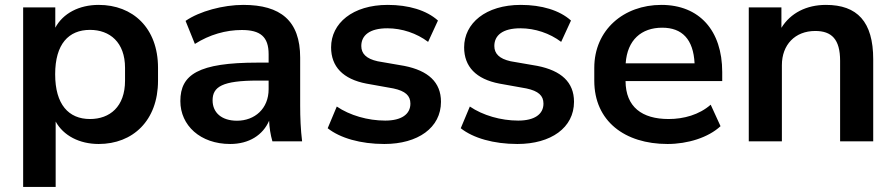

<svg xmlns="http://www.w3.org/2000/svg" viewBox="-20 -569 3604 773"><path d="M204.1 183.6V-79.6C235.4 -22.9 299.8 10.7 377.4 10.7C514.2 10.7 616.2 -83 616.2 -244.1V-295.9C616.2 -457 514.2 -549.3 377.4 -549.3C298.8 -549.3 233.9 -515.6 202.6 -457.5V-539.1H73.2V183.6ZM342.3 -89.8C256.3 -89.8 202.1 -148.4 202.1 -270C202.1 -391.6 256.3 -448.7 342.3 -448.7C421.9 -448.7 483.4 -398.9 483.4 -295.9V-244.1C483.4 -139.2 421.9 -89.8 342.3 -89.8Z M906.7 10.7C982.9 10.7 1038.6 -25.4 1063.5 -83C1064.5 -55.7 1068.8 -27.3 1076.7 0H1196.3C1190.4 -47.9 1188.5 -96.2 1188.5 -143.6V-336.9C1188.5 -485.8 1109.4 -549.3 959.5 -549.3C878.9 -549.3 783.2 -523.9 727.1 -484.9L764.6 -392.1C823.7 -429.7 889.2 -448.2 953.6 -448.2C1027.8 -448.2 1061.5 -421.4 1061.5 -350.6V-316.9H1017.1C778.8 -316.9 706.1 -269 706.1 -162.1C706.1 -64 786.6 10.7 906.7 10.7ZM934.1 -83C872.6 -83 835.9 -115.2 835.9 -165C835.9 -219.7 875 -244.6 1018.1 -244.6H1061.5V-210C1061.5 -131.3 1005.4 -83 934.1 -83Z M1527.3 10.7C1662.6 10.7 1755.4 -54.7 1755.4 -159.2C1755.4 -238.3 1703.6 -284.7 1607.9 -303.7L1500.5 -322.3C1454.1 -332.5 1434.6 -353.5 1434.6 -383.8C1434.6 -426.8 1468.3 -455.1 1539.6 -455.1C1598.1 -455.1 1657.7 -435.1 1703.6 -400.4L1743.2 -486.3C1697.3 -527.8 1624.5 -549.3 1541 -549.3C1399.4 -549.3 1313 -475.1 1313 -378.4C1313 -300.8 1360.8 -250.5 1455.1 -232.4L1564 -212.9C1611.8 -202.6 1632.3 -184.1 1632.3 -151.9C1632.3 -108.9 1596.2 -83.5 1530.8 -83.5C1460.9 -83.5 1388.2 -104.5 1335.9 -140.1L1299.3 -52.7C1349.1 -13.2 1431.6 10.7 1527.3 10.7Z M2063 10.7C2198.2 10.7 2291 -54.7 2291 -159.2C2291 -238.3 2239.3 -284.7 2143.6 -303.7L2036.1 -322.3C1989.7 -332.5 1970.2 -353.5 1970.2 -383.8C1970.2 -426.8 2003.9 -455.1 2075.2 -455.1C2133.8 -455.1 2193.4 -435.1 2239.3 -400.4L2278.8 -486.3C2232.9 -527.8 2160.2 -549.3 2076.7 -549.3C1935.1 -549.3 1848.6 -475.1 1848.6 -378.4C1848.6 -300.8 1896.5 -250.5 1990.7 -232.4L2099.6 -212.9C2147.5 -202.6 2168 -184.1 2168 -151.9C2168 -108.9 2131.8 -83.5 2066.4 -83.5C1996.6 -83.5 1923.8 -104.5 1871.6 -140.1L1835 -52.7C1884.8 -13.2 1967.3 10.7 2063 10.7Z M2667.5 10.7C2748.5 10.7 2831.5 -15.1 2880.9 -61L2841.3 -147.5C2794.9 -106.9 2732.9 -89.8 2671.9 -89.8C2564.9 -89.8 2499 -138.2 2498.5 -242.7H2887.7V-278.8C2887.7 -446.3 2795.4 -549.3 2642.6 -549.3C2491.2 -549.3 2372.6 -448.7 2372.6 -295.9V-244.1C2372.6 -81.5 2495.1 10.7 2667.5 10.7ZM2646 -457.5C2726.1 -457.5 2771.5 -411.1 2776.4 -314H2499C2505.4 -408.2 2562.5 -457.5 2646 -457.5Z M3127.9 0V-306.6C3127.9 -388.7 3180.7 -444.3 3262.2 -444.3C3328.1 -444.3 3362.3 -411.1 3362.3 -324.2V0H3495.6V-330.1C3495.6 -481.9 3431.2 -549.3 3305.2 -549.3C3227.1 -549.3 3162.6 -516.6 3126 -457V-539.1H2994.6V0Z"/></svg>

Font: Winston SemiBold
Style: Regular
Weight: 600
Designer: Vernon Adams, Kim Jin-seong, David Berlow, Cristiano Sobral
Foundry: The Winston Project Authors
Version: Version 3.004